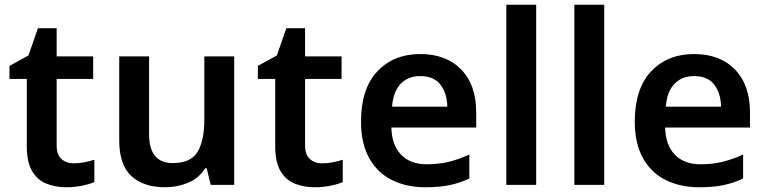

<svg xmlns="http://www.w3.org/2000/svg" viewBox="-20 -780 3230 810"><path d="M291 -91Q314 -91 336.5 -95.5Q359 -100 378 -106V-12Q358 -3 326 3.5Q294 10 259 10Q213 10 175 -5.5Q137 -21 115 -59Q93 -97 93 -165V-447H20V-502L100 -546L140 -661H219V-542H373V-447H219V-166Q219 -128 239 -109.5Q259 -91 291 -91Z M968 -542V0H869L852 -70H846Q819 -28 773.5 -9Q728 10 677 10Q586 10 534.5 -37Q483 -84 483 -188V-542H609V-213Q609 -92 709 -92Q785 -92 813.5 -139.5Q842 -187 842 -277V-542Z M1339 -91Q1362 -91 1384.5 -95.5Q1407 -100 1426 -106V-12Q1406 -3 1374 3.5Q1342 10 1307 10Q1261 10 1223 -5.5Q1185 -21 1163 -59Q1141 -97 1141 -165V-447H1068V-502L1148 -546L1188 -661H1267V-542H1421V-447H1267V-166Q1267 -128 1287 -109.5Q1307 -91 1339 -91Z M1753 -552Q1862 -552 1925.5 -487Q1989 -422 1989 -306V-242H1631Q1633 -168 1672 -127.5Q1711 -87 1780 -87Q1832 -87 1874 -97.5Q1916 -108 1960 -128V-27Q1920 -8 1877 1Q1834 10 1774 10Q1695 10 1633.5 -20.5Q1572 -51 1537.5 -113Q1503 -175 1503 -267Q1503 -406 1572 -479Q1641 -552 1753 -552ZM1753 -459Q1702 -459 1670.5 -426.5Q1639 -394 1634 -330H1867Q1866 -386 1838.5 -422.5Q1811 -459 1753 -459Z M2242 0H2116V-760H2242Z M2529 0H2403V-760H2529Z M2908 -552Q3017 -552 3080.5 -487Q3144 -422 3144 -306V-242H2786Q2788 -168 2827 -127.5Q2866 -87 2935 -87Q2987 -87 3029 -97.5Q3071 -108 3115 -128V-27Q3075 -8 3032 1Q2989 10 2929 10Q2850 10 2788.5 -20.5Q2727 -51 2692.5 -113Q2658 -175 2658 -267Q2658 -406 2727 -479Q2796 -552 2908 -552ZM2908 -459Q2857 -459 2825.5 -426.5Q2794 -394 2789 -330H3022Q3021 -386 2993.5 -422.5Q2966 -459 2908 -459Z"/></svg>

Font: Noto Sans Tamil SemiBold
Style: Regular
Weight: 600
Designer: Jelle Bosma - Monotype Design Team
Foundry: Monotype Imaging Inc.
Version: Version 2.004; ttfautohint (v1.8.4.7-5d5b)